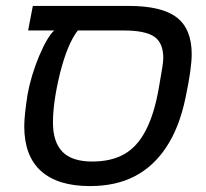

<svg xmlns="http://www.w3.org/2000/svg" viewBox="-20 -619 696 649"><path d="M75 -516 91 -599H415Q527 -599 577.5 -560Q628 -521 628 -436Q628 -387 607 -288Q586 -188 543 -123Q500 -57 436 -23.5Q372 10 284 10Q175 10 118.5 -41Q62 -92 62 -192Q62 -212 65 -239Q68 -266 73 -299Q85 -364 112 -429Q139 -493 163 -516ZM243 -516Q208 -471 183 -372Q159 -274 159 -205Q159 -139 191 -106Q223 -73 292 -73Q356 -73 400 -98Q444 -123 472 -177Q501 -232 516 -317Q524 -361 528 -387Q532 -413 532 -422Q532 -474 501.5 -495Q471 -516 398 -516Z"/></svg>

Font: Libra Sans Modern
Style: Italic
Weight: 400
Italic angle: -12°
Foundry: Stefan Peev, Context Ltd
Version: Version 1.000